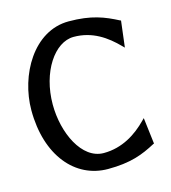

<svg xmlns="http://www.w3.org/2000/svg" viewBox="-94 -667 671 755"><g transform="rotate(-15 241.5 -289.5)"><path d="M22 -290C22 -105 121 11 254 11C346 11 397 -9 451 -38L454 -39L441 -146L433 -138C389 -93 330 -54 254 -54C165 -54 109 -174 109 -290C109 -422 179 -526 257 -526C333 -526 388 -487 433 -441L441 -433L454 -540L451 -541C397 -569 346 -590 254 -590C110 -590 22 -432 22 -290Z"/></g></svg>

Font: Charger Sport
Style: DfBdNrw
Weight: 400
Designer: Jasper
Foundry: Cannot Into Space Fonts
Version: Version 1.1